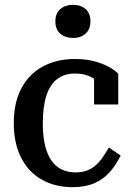

<svg xmlns="http://www.w3.org/2000/svg" viewBox="-20 -764 545 794"><path d="M292 -51Q330 -51 355.5 -66Q381 -81 399 -105.5Q417 -130 430 -154L479 -121Q460 -82 434 -52.5Q408 -23 370.5 -6.5Q333 10 280 10Q208 10 153 -21Q98 -52 67.5 -111.5Q37 -171 37 -255Q37 -340 68.5 -399Q100 -458 157 -489Q214 -520 289 -520Q335 -520 370.5 -510.5Q406 -501 431 -487Q456 -473 469 -459V-332H369V-456Q380 -455 388.5 -449.5Q397 -444 402 -435Q407 -426 408.5 -415.5Q410 -405 408 -394Q392 -426 361.5 -443Q331 -460 291 -460Q247 -460 217 -437.5Q187 -415 172 -369Q157 -323 157 -254Q157 -202 166 -164Q175 -126 192 -101Q209 -76 234.5 -63.5Q260 -51 292 -51ZM282 -607Q250 -607 229.5 -624.5Q209 -642 209 -676Q209 -709 229.5 -726.5Q250 -744 282 -744Q314 -744 334 -726.5Q354 -709 354 -676Q354 -643 334 -625Q314 -607 282 -607Z"/></svg>

Font: Roboto Serif 28pt Condensed Medium
Style: Regular
Weight: 500
Width: 3
Designer: Greg Gazdowicz
Foundry: Commercial Type
Version: Version 1.008